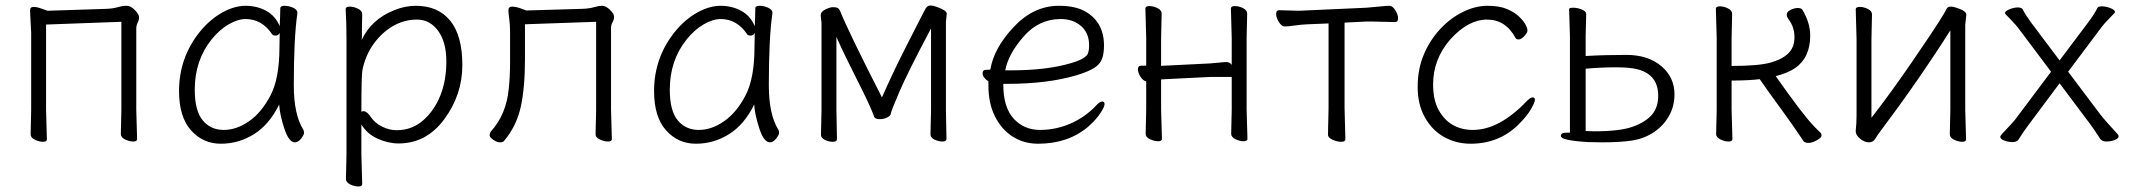

<svg xmlns="http://www.w3.org/2000/svg" viewBox="-20 -505 7735 696"><path d="M91 -476Q94 -480 105 -480Q116 -480 152 -466L367 -473Q390 -474 407 -479Q424 -484 439 -484Q454 -484 469 -468.5Q484 -453 484 -442.5Q484 -432 479 -422.5Q474 -413 474 -402V-107L477 -1Q477 8 463 8Q449 8 433.5 0.5Q418 -7 418 -19L420 -107V-426L147 -416V-106L150 0Q150 9 136 9Q122 9 106.5 1.5Q91 -6 91 -18L93 -106V-386L89 -464Q89 -472 91 -476Z M1058 -457Q1045 -368 1045 -196Q1045 -89 1080 -34Q1082 -30 1082 -23Q1082 -16 1071.5 -2.5Q1061 11 1049 11Q1027 11 1010.5 -39.5Q994 -90 992 -126Q956 -53 900.5 -18.5Q845 16 780.5 16Q716 16 672.5 -32.5Q629 -81 629 -175Q629 -298 707 -393Q743 -436 786.5 -460Q830 -484 870.5 -484Q911 -484 944.5 -466Q978 -448 994 -410Q996 -456 996 -475Q996 -484 1011.5 -484Q1027 -484 1042.5 -477Q1058 -470 1058 -459ZM994 -386Q989 -376 979.5 -376Q970 -376 967 -380Q930 -436 870 -436Q842 -436 808.5 -416.5Q775 -397 747 -362Q686 -286 686 -180Q686 -103 715 -68.5Q744 -34 791 -34Q838 -34 883.5 -66Q929 -98 961 -160Q993 -222 993 -334Q993 -361 994 -386Z M1234 144 1236 55V-368Q1236 -421 1233 -472Q1233 -481 1247.5 -481Q1262 -481 1277.5 -473.5Q1293 -466 1293 -454Q1293 -454 1292 -401Q1292 -401 1292 -372L1291 -360Q1326 -435 1409 -468Q1448 -484 1487 -484Q1568 -484 1612 -430Q1656 -376 1656 -269Q1656 -162 1591 -73.5Q1526 15 1425 15Q1387 15 1348.5 -2.5Q1310 -20 1290 -54V56L1293 162Q1293 171 1279 171Q1265 171 1249.5 163.5Q1234 156 1234 144ZM1290 -100Q1294 -102 1298 -102Q1310 -102 1324.5 -80.5Q1339 -59 1365 -46Q1391 -33 1418 -33Q1472 -33 1512.5 -67.5Q1553 -102 1575.5 -157Q1598 -212 1598 -282.5Q1598 -353 1568 -393.5Q1538 -434 1491.5 -434Q1445 -434 1404.5 -410.5Q1364 -387 1334.5 -346Q1305 -305 1294 -252Q1290 -235 1290 -100Z M2195 -107 2198 -1Q2198 8 2184 8Q2170 8 2154.5 0.5Q2139 -7 2139 -17Q2139 -27 2139.5 -45Q2140 -63 2140.5 -81Q2141 -99 2141 -107V-426L1883 -417V-291Q1883 -186 1867.5 -116.5Q1852 -47 1807 6Q1803 11 1792.5 11Q1782 11 1768.5 2Q1755 -7 1755 -14.5Q1755 -22 1760 -29Q1815 -90 1824 -182Q1829 -226 1829 -281V-387Q1829 -416 1826 -437Q1823 -458 1823 -468Q1823 -481 1836.5 -481Q1850 -481 1869 -474L1888 -467L2091 -473Q2117 -474 2133.5 -479Q2150 -484 2163 -484Q2176 -484 2191 -469.5Q2206 -455 2206 -444.5Q2206 -434 2200.5 -424.5Q2195 -415 2195 -402Z M2780 -457Q2767 -368 2767 -196Q2767 -89 2802 -34Q2804 -30 2804 -23Q2804 -16 2793.5 -2.5Q2783 11 2771 11Q2749 11 2732.5 -39.5Q2716 -90 2714 -126Q2678 -53 2622.5 -18.5Q2567 16 2502.5 16Q2438 16 2394.5 -32.5Q2351 -81 2351 -175Q2351 -298 2429 -393Q2465 -436 2508.5 -460Q2552 -484 2592.5 -484Q2633 -484 2666.5 -466Q2700 -448 2716 -410Q2718 -456 2718 -475Q2718 -484 2733.5 -484Q2749 -484 2764.5 -477Q2780 -470 2780 -459ZM2716 -386Q2711 -376 2701.5 -376Q2692 -376 2689 -380Q2652 -436 2592 -436Q2564 -436 2530.5 -416.5Q2497 -397 2469 -362Q2408 -286 2408 -180Q2408 -103 2437 -68.5Q2466 -34 2513 -34Q2560 -34 2605.5 -66Q2651 -98 2683 -160Q2715 -222 2715 -334Q2715 -361 2716 -386Z M3353 -18 3355 -106V-402Q3269 -240 3239 -169.5Q3209 -99 3209 -92.5Q3209 -86 3197 -79.5Q3185 -73 3168 -73Q3151 -73 3148 -84Q3136 -119 3088 -213.5Q3040 -308 3012 -371V-106L3014 -1Q3014 9 2999 9Q2984 9 2970 2Q2956 -5 2956 -16L2958 -106V-422L2955 -449L2956 -455Q2958 -464 2973.5 -471.5Q2989 -479 3000 -479Q3011 -479 3016.5 -476Q3022 -473 3025 -466Q3055 -391 3177 -152Q3221 -251 3262.5 -332Q3304 -413 3317 -439Q3330 -465 3336 -475Q3342 -485 3352.5 -485Q3363 -485 3376 -480Q3412 -467 3412 -456L3409 -425V-106L3411 -1Q3411 8 3396.5 8Q3382 8 3367.5 1Q3353 -6 3353 -18Z M3617 -201V-198Q3617 -116 3654.5 -75Q3692 -34 3750 -34Q3808 -34 3861.5 -57.5Q3915 -81 3955 -124Q3967 -137 3975.5 -137Q3984 -137 3984 -127.5Q3984 -118 3969 -95Q3954 -72 3925 -46Q3852 16 3743 16Q3692 16 3651.5 -9.5Q3611 -35 3587 -82.5Q3563 -130 3563 -195V-210Q3542 -224 3542 -240Q3542 -252 3556 -252Q3570 -252 3570 -253Q3583 -331 3655 -407.5Q3727 -484 3818 -484Q3879 -484 3915 -463Q3982 -424 3982 -340Q3982 -311 3975 -292Q3968 -273 3947.5 -259.5Q3927 -246 3885 -233Q3780 -201 3629 -201ZM3645 -250Q3774 -250 3862 -276Q3917 -292 3924 -312Q3928 -323 3928 -341Q3928 -385 3899 -410.5Q3870 -436 3825 -436Q3746 -436 3690.5 -372.5Q3635 -309 3624 -250Z M4443 -20 4445 -108V-226H4366L4204 -218L4189 -217V-108Q4189 -108 4192 -2Q4192 7 4178 7Q4164 7 4148.5 -0.5Q4133 -8 4133 -20L4135 -108V-210Q4124 -212 4114.5 -226.5Q4105 -241 4105 -254Q4105 -267 4117 -267H4135V-367L4132 -474Q4132 -483 4146.5 -483Q4161 -483 4176 -475.5Q4191 -468 4191 -456L4189 -367V-266Q4193 -267 4197 -267H4203L4365 -275Q4380 -276 4398.5 -278Q4417 -280 4427 -280Q4437 -280 4445 -270V-367L4442 -474Q4442 -483 4456.5 -483Q4471 -483 4486 -475.5Q4501 -468 4501 -456L4499 -367V-108L4502 -2Q4502 7 4488 7Q4474 7 4458.5 -0.5Q4443 -8 4443 -20Z M4854 -115 4857 0Q4857 9 4842 9Q4827 9 4810.5 1.5Q4794 -6 4794 -16Q4794 -26 4794.5 -46.5Q4795 -67 4795.5 -87.5Q4796 -108 4796 -115V-420L4721 -417Q4697 -416 4673 -412.5Q4649 -409 4637.5 -409Q4626 -409 4616 -425Q4606 -441 4606 -454.5Q4606 -468 4617 -468L4689 -466L4933 -477Q4958 -479 4982 -481.5Q5006 -484 5017 -484Q5028 -484 5038 -468Q5048 -452 5048 -438.5Q5048 -425 5037 -425Q5037 -425 4951 -427H4934L4854 -423Z M5536 -152Q5544 -152 5544 -143Q5544 -134 5529.5 -109Q5515 -84 5486 -55Q5415 16 5311 16Q5259 16 5215.5 -8Q5172 -32 5145.5 -79Q5119 -126 5119 -190Q5119 -254 5141 -306.5Q5163 -359 5200 -399Q5237 -439 5282.5 -461.5Q5328 -484 5372 -484Q5416 -484 5443.5 -472Q5471 -460 5487 -444.5Q5503 -429 5510 -416Q5517 -403 5517 -394.5Q5517 -386 5505.5 -374Q5494 -362 5485.5 -362Q5477 -362 5474 -367Q5438 -434 5370.5 -434Q5303 -434 5239 -364Q5175 -292 5175 -199Q5175 -142 5195.5 -105.5Q5216 -69 5247.5 -51.5Q5279 -34 5319 -34Q5415 -34 5515 -139Q5528 -152 5536 -152Z M5728 -302Q5797 -306 5875.5 -306Q5954 -306 6002 -265.5Q6050 -225 6050 -163Q6050 -120 6030 -84.5Q6010 -49 5975.5 -26Q5941 -3 5899.5 4Q5858 11 5785 11L5735 10Q5638 4 5638 -12Q5638 -24 5657 -24H5671V-375L5668 -472Q5668 -477 5683 -477Q5698 -477 5714 -470.5Q5730 -464 5730 -454L5728 -375ZM5919 -253Q5891 -261 5838.5 -261Q5786 -261 5728 -256V-30L5759 -29Q5853 -29 5899.5 -46Q5946 -63 5968.5 -89.5Q5991 -116 5991 -158Q5991 -233 5919 -253Z M6201 -19 6203 -107V-366L6200 -473Q6200 -482 6214.5 -482Q6229 -482 6244 -474.5Q6259 -467 6259 -455L6257 -366V-266Q6353 -266 6396 -277.5Q6439 -289 6462 -311Q6485 -333 6485 -370Q6485 -407 6463 -436Q6457 -444 6457 -453Q6457 -462 6470.5 -469Q6484 -476 6497 -476Q6510 -476 6514 -469Q6542 -422 6542 -376Q6542 -296 6487 -258Q6460 -240 6417 -229Q6519 -84 6558 -45L6579 -24Q6583 -21 6583 -13.5Q6583 -6 6566 3.5Q6549 13 6536 13Q6523 13 6518 7Q6481 -49 6437 -109Q6393 -169 6359 -218Q6317 -213 6257 -213V-107L6260 -1Q6260 8 6246 8Q6232 8 6216.5 0.5Q6201 -7 6201 -19Z M7048 -18 7050 -106V-395Q6936 -215 6794 -26Q6785 -14 6777.5 -1.5Q6770 11 6754.5 11Q6739 11 6723 -2Q6707 -15 6707 -29V-31Q6710 -58 6710 -86V-364L6707 -471Q6707 -480 6721.5 -480Q6736 -480 6751 -472.5Q6766 -465 6766 -453L6764 -364V-78Q6834 -168 6910 -279Q6986 -390 7009 -426.5Q7032 -463 7036 -472Q7040 -481 7051 -481Q7062 -481 7075 -476Q7108 -465 7108 -452L7104 -415V-106L7107 0Q7107 9 7093 9Q7079 9 7063.5 1.5Q7048 -6 7048 -18Z M7446 -203 7337 -57Q7319 -34 7297 1Q7291 10 7275.5 10Q7260 10 7245.5 4.5Q7231 -1 7231 -9Q7231 -13 7239.5 -22Q7248 -31 7266.5 -50.5Q7285 -70 7298 -89L7415 -245L7304 -393Q7289 -414 7268.5 -434.5Q7248 -455 7248 -457Q7248 -465 7264.5 -471.5Q7281 -478 7295 -478Q7309 -478 7313 -470Q7321 -453 7343 -423L7446 -286L7552 -427Q7574 -457 7583 -476Q7586 -482 7600 -482Q7614 -482 7630.5 -475.5Q7647 -469 7647 -461Q7647 -459 7626.5 -438.5Q7606 -418 7591 -397L7477 -245L7593 -91Q7609 -70 7657 -18Q7660 -15 7660 -11Q7660 -3 7646 2.5Q7632 8 7616 8Q7600 8 7593 -2Q7570 -38 7554 -59Z"/></svg>

Font: LXGW WenKai Lite Light
Style: Regular
Weight: 300
Designer: LXGW / Fontworks Inc.
Foundry: LXGW / Fontworks Inc.
Version: Version 1.511; March 25, 2025